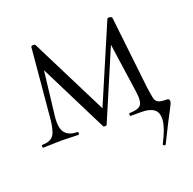

<svg xmlns="http://www.w3.org/2000/svg" viewBox="-103 -503 768 764"><g transform="rotate(-20 280.5 -121.0)"><path d="M474 154Q472 158 467 155.5Q462 153 463 150Q493 92 495.5 59.5Q498 27 480 13.5Q462 0 428 0H381Q379 0 379 -6Q379 -12 381 -12Q416 -12 428.5 -25Q441 -38 435 -81L401 -319L435 -364L280 0Q278 4 272 4Q266 4 264 0L111 -306L123 -317L98 -104Q92 -53 108.5 -32.5Q125 -12 161 -12Q164 -12 164 -6Q164 0 161 0Q145 0 127 -1Q109 -2 88 -2Q68 -2 48.5 -1Q29 0 12 0Q9 0 9 -6Q9 -12 12 -12Q48 -12 61 -32.5Q74 -53 78 -104L104 -392Q104 -397 112 -397.5Q120 -398 122 -395L292 -56L278 -47L426 -393Q428 -399 437 -397.5Q446 -396 447 -391L482 -81Q486 -52 489.5 -37Q493 -22 504 -17Q515 -12 539 -12Q550 -12 550 -2Q550 3 547 10Q544 17 536 32Q528 47 513 76Q498 105 474 154Z"/></g></svg>

Font: Cormorant Infant Light
Style: Regular
Weight: 300
Designer: Christian Thalmann (Catharsis Fonts)
Foundry: Catharsis Fonts
Version: Version 4.001